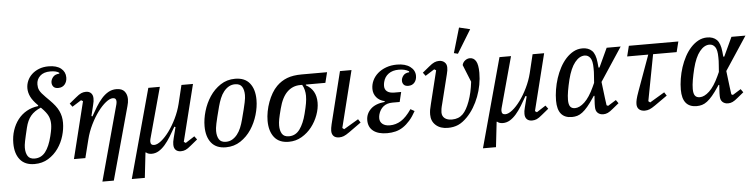

<svg xmlns="http://www.w3.org/2000/svg" viewBox="-53 -1063 6071 1542"><g transform="rotate(-5 2982.5 -291.5)"><path d="M188 12Q111 12 71.5 -36.5Q32 -85 32 -169Q32 -224 48 -272.5Q64 -321 93 -358.5Q122 -396 163.5 -419.5Q205 -443 256 -449L258 -455L253 -460Q215 -498 199 -531.5Q183 -565 183 -599Q183 -630 195.5 -659Q208 -688 232 -710.5Q256 -733 290 -746.5Q324 -760 367 -760Q432 -760 467 -732Q502 -704 502 -659Q502 -625 483 -602.5Q464 -580 430 -580Q404 -580 392 -594Q380 -608 380 -628Q380 -650 396.5 -671Q413 -692 449 -694V-701Q426 -718 378 -718Q324 -718 295 -690.5Q266 -663 266 -623Q266 -610 268 -598.5Q270 -587 276 -575Q282 -563 293.5 -549Q305 -535 324 -516L354 -486Q378 -462 395.5 -439.5Q413 -417 423.5 -394.5Q434 -372 439 -349Q444 -326 444 -299Q444 -248 428 -193.5Q412 -139 379.5 -93Q347 -47 299 -17.5Q251 12 188 12ZM193 -32Q246 -32 279.5 -75Q313 -118 333 -200Q342 -237 345 -257.5Q348 -278 348 -295Q348 -333 334 -362.5Q320 -392 283 -429L277 -435Q224 -413 195 -378Q166 -343 152 -285Q143 -247 137 -221.5Q131 -196 127.5 -178Q124 -160 122.5 -147.5Q121 -135 121 -125Q121 -84 137 -58Q153 -32 193 -32Z M619 -457 604 -466 531 -420 511 -447 566 -492Q593 -515 611 -522.5Q629 -530 649 -530Q675 -530 690 -514.5Q705 -499 705 -472Q705 -461 703.5 -448.5Q702 -436 697 -418L676 -332L684 -329Q705 -367 727 -403Q749 -439 774 -467.5Q799 -496 828.5 -513Q858 -530 894 -530Q939 -530 959.5 -505Q980 -480 980 -442Q980 -416 971 -386L810 200H718L884 -409Q887 -422 887 -432Q887 -460 860 -460Q835 -460 802.5 -434Q770 -408 738 -365Q706 -322 678 -265Q650 -208 635 -147L598 0H506Z M1151 -518H1244L1132 -108Q1129 -96 1129 -86Q1129 -57 1158 -57Q1183 -57 1215.5 -83Q1248 -109 1280 -152.5Q1312 -196 1339.5 -252.5Q1367 -309 1382 -369L1418 -518H1511L1397 -61L1412 -51L1485 -98L1505 -71L1450 -26Q1423 -3 1405.5 4.5Q1388 12 1368 12Q1341 12 1326 -3Q1311 -18 1311 -46Q1311 -57 1312.5 -69Q1314 -81 1319 -99L1341 -185L1332 -189Q1309 -148 1286.5 -111.5Q1264 -75 1240 -47.5Q1216 -20 1189.5 -4Q1163 12 1132 12Q1104 12 1087 -3H1083L1060 200H955Z M1735 -32Q1763 -32 1785.5 -45Q1808 -58 1826 -80.5Q1844 -103 1856.5 -133Q1869 -163 1878 -198Q1891 -247 1899 -279.5Q1907 -312 1911.5 -333.5Q1916 -355 1917.5 -368.5Q1919 -382 1919 -393Q1919 -434 1903 -460Q1887 -486 1847 -486Q1819 -486 1796.5 -473Q1774 -460 1756 -437.5Q1738 -415 1725.5 -384.5Q1713 -354 1704 -320Q1691 -271 1683 -238.5Q1675 -206 1670.5 -184.5Q1666 -163 1664.5 -149.5Q1663 -136 1663 -125Q1663 -84 1679 -58Q1695 -32 1735 -32ZM1731 12Q1653 12 1613.5 -37Q1574 -86 1574 -171Q1574 -229 1592.5 -292Q1611 -355 1646 -408Q1681 -461 1733 -495.5Q1785 -530 1851 -530Q1929 -530 1968.5 -481Q2008 -432 2008 -347Q2008 -289 1989.5 -226Q1971 -163 1936 -110Q1901 -57 1849 -22.5Q1797 12 1731 12Z M2414 -434 2413 -428Q2495 -385 2495 -282Q2495 -234 2476 -182Q2457 -130 2423.5 -87Q2390 -44 2342.5 -16Q2295 12 2238 12Q2160 12 2121 -37.5Q2082 -87 2082 -171Q2082 -207 2089.5 -246Q2097 -285 2110.5 -321.5Q2124 -358 2142.5 -389.5Q2161 -421 2184 -444Q2221 -481 2269 -499.5Q2317 -518 2388 -518H2592L2571 -434ZM2243 -32Q2297 -32 2330.5 -78.5Q2364 -125 2383 -201Q2396 -252 2401.5 -284Q2407 -316 2407 -345Q2407 -368 2401 -392Q2395 -416 2384 -434H2368Q2307 -434 2263 -391.5Q2219 -349 2196 -259Q2182 -206 2176.5 -177Q2171 -148 2171 -125Q2171 -84 2187 -58Q2203 -32 2243 -32Z M2825 -92 2727 -22Q2699 -2 2681 5Q2663 12 2644 12Q2614 12 2599 -3.5Q2584 -19 2584 -46Q2584 -57 2586 -69Q2588 -81 2592 -99L2696 -518H2789L2675 -61L2689 -50L2807 -120Z M3094 -229Q3049 -229 3020.5 -206Q2992 -183 2981 -143Q2977 -128 2977 -113Q2977 -84 2998.5 -66.5Q3020 -49 3058 -49Q3106 -49 3148 -75Q3190 -101 3233 -164L3265 -146Q3241 -102 3214.5 -72Q3188 -42 3159.5 -23Q3131 -4 3099 4Q3067 12 3031 12Q2959 12 2919.5 -18.5Q2880 -49 2880 -105Q2880 -157 2918 -194.5Q2956 -232 3032 -240L3033 -246Q2990 -256 2966.5 -285Q2943 -314 2943 -353Q2943 -388 2958 -420Q2973 -452 3001 -476.5Q3029 -501 3068.5 -515.5Q3108 -530 3156 -530Q3223 -530 3262 -501Q3301 -472 3301 -427Q3301 -395 3283 -373.5Q3265 -352 3233 -352Q3208 -352 3196.5 -365Q3185 -378 3185 -397Q3185 -418 3200.5 -438Q3216 -458 3249 -460V-468Q3232 -478 3212.5 -483Q3193 -488 3167 -488Q3117 -488 3084.5 -464.5Q3052 -441 3042 -399Q3038 -383 3038 -368Q3038 -339 3058 -323.5Q3078 -308 3116 -308H3171L3152 -229Z M3358 -447 3413 -492Q3439 -514 3457.5 -522Q3476 -530 3496 -530Q3522 -530 3539.5 -514.5Q3557 -499 3557 -472Q3557 -461 3555.5 -448.5Q3554 -436 3549 -418L3492 -189Q3484 -160 3481.5 -144Q3479 -128 3479 -116Q3479 -86 3500 -69Q3521 -52 3559 -52Q3613 -52 3647 -86Q3678 -117 3703 -185Q3728 -253 3738 -341L3682 -480Q3687 -502 3705 -516Q3723 -530 3744 -530Q3775 -530 3792.5 -501.5Q3810 -473 3810 -407Q3810 -359 3801 -310.5Q3792 -262 3774.5 -216Q3757 -170 3732.5 -130Q3708 -90 3678 -59Q3640 -20 3603.5 -4Q3567 12 3520 12Q3460 12 3423.5 -20.5Q3387 -53 3387 -106Q3387 -126 3390 -144.5Q3393 -163 3400 -189L3466 -457L3451 -466L3378 -420ZM3679 -783 3767 -762 3652 -574 3620 -582Z M3982 -518H4075L3963 -108Q3960 -96 3960 -86Q3960 -57 3989 -57Q4014 -57 4046.5 -83Q4079 -109 4111 -152.5Q4143 -196 4170.5 -252.5Q4198 -309 4213 -369L4249 -518H4342L4228 -61L4243 -51L4316 -98L4336 -71L4281 -26Q4254 -3 4236.5 4.5Q4219 12 4199 12Q4172 12 4157 -3Q4142 -18 4142 -46Q4142 -57 4143.5 -69Q4145 -81 4150 -99L4172 -185L4163 -189Q4140 -148 4117.5 -111.5Q4095 -75 4071 -47.5Q4047 -20 4020.5 -4Q3994 12 3963 12Q3935 12 3918 -3H3914L3891 200H3786Z M4781 -248 4797 -117Q4800 -87 4805 -58L4817 -52L4883 -93L4902 -66L4853 -26Q4827 -4 4809.5 4Q4792 12 4773 12Q4746 12 4728.5 -4Q4711 -20 4711 -52Q4711 -63 4711 -75.5Q4711 -88 4713 -111L4715 -142H4709L4699 -127Q4671 -85 4648.5 -58.5Q4626 -32 4605 -16Q4584 0 4563.5 6Q4543 12 4520 12Q4404 12 4404 -130Q4404 -172 4411.5 -218.5Q4419 -265 4433.5 -309.5Q4448 -354 4469.5 -394Q4491 -434 4518.5 -464Q4546 -494 4579 -512Q4612 -530 4651 -530Q4699 -530 4727.5 -502.5Q4756 -475 4763 -406L4767 -365H4775L4846 -518H4959ZM4551 -57Q4588 -57 4628.5 -95Q4669 -133 4706 -213L4721 -246L4725 -302Q4727 -322 4727 -334Q4727 -346 4727 -363Q4727 -423 4709.5 -447Q4692 -471 4664 -471Q4622 -471 4585.5 -426Q4549 -381 4526 -290Q4514 -241 4507 -200Q4500 -159 4500 -128Q4500 -90 4512.5 -73.5Q4525 -57 4551 -57Z M5025 -518H5424L5403 -434H5213L5142 -61L5156 -50L5275 -121L5293 -93L5192 -22Q5165 -3 5146.5 4.5Q5128 12 5108 12Q5079 12 5062 -3Q5045 -18 5045 -46Q5045 -62 5050 -84Q5055 -106 5071 -150L5174 -434H5004Z M5787 -248 5803 -117Q5806 -87 5811 -58L5823 -52L5889 -93L5908 -66L5859 -26Q5833 -4 5815.5 4Q5798 12 5779 12Q5752 12 5734.5 -4Q5717 -20 5717 -52Q5717 -63 5717 -75.5Q5717 -88 5719 -111L5721 -142H5715L5705 -127Q5677 -85 5654.5 -58.5Q5632 -32 5611 -16Q5590 0 5569.5 6Q5549 12 5526 12Q5410 12 5410 -130Q5410 -172 5417.5 -218.5Q5425 -265 5439.5 -309.5Q5454 -354 5475.5 -394Q5497 -434 5524.5 -464Q5552 -494 5585 -512Q5618 -530 5657 -530Q5705 -530 5733.5 -502.5Q5762 -475 5769 -406L5773 -365H5781L5852 -518H5965ZM5557 -57Q5594 -57 5634.5 -95Q5675 -133 5712 -213L5727 -246L5731 -302Q5733 -322 5733 -334Q5733 -346 5733 -363Q5733 -423 5715.5 -447Q5698 -471 5670 -471Q5628 -471 5591.5 -426Q5555 -381 5532 -290Q5520 -241 5513 -200Q5506 -159 5506 -128Q5506 -90 5518.5 -73.5Q5531 -57 5557 -57Z"/></g></svg>

Font: IBM Plex Serif Text
Style: Italic
Weight: 450
Italic angle: -14°
Designer: Mike Abbink, Paul van der Laan, Pieter van Rosmalen
Foundry: Bold Monday
Version: Version 3.001